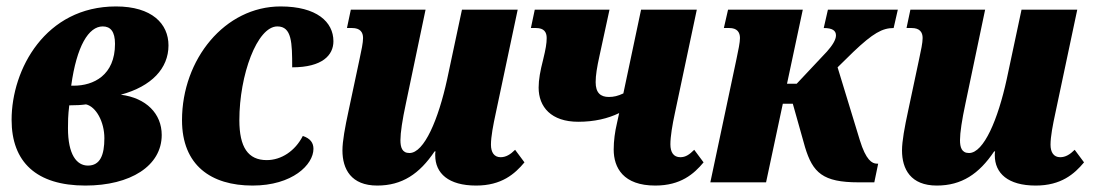

<svg xmlns="http://www.w3.org/2000/svg" viewBox="-20 -566 3393 596"><path d="M245 10C385 10 482 -51 482 -147C482 -213 434 -262 355 -272C451 -298 503 -354 503 -425C503 -492 452 -546 340 -546C121 -546 16 -351 16 -194C16 -63 93 10 245 10ZM299 -484C323 -484 337 -468 337 -430C337 -332 270 -300 209 -300H201C218 -423 255 -484 299 -484ZM253 -52C218 -52 191 -86 191 -168C191 -186 191 -207 195 -239C217 -239 233 -240 247 -242C278 -235 304 -188 304 -137C304 -85 291 -52 253 -52Z M764 10C888 10 953 -55 953 -104C953 -122 944 -136 920 -144C896 -97 853 -69 808 -69C750 -69 723 -109 723 -193C723 -333 778 -484 841 -484C886 -484 887 -433 887 -357C981 -357 1015 -395 1015 -438C1015 -498 963 -546 851 -546C678 -546 545 -382 545 -193C545 -53 635 10 764 10Z M1151 10C1228 10 1282 -26 1329 -96H1332C1331 -93 1331 -89 1331 -84C1331 -28 1372 10 1458 10C1537 10 1578 -26 1608 -62L1579 -101C1564 -86 1550 -78 1534 -78C1514 -78 1504 -93 1504 -117C1504 -142 1511 -178 1519 -215L1587 -536H1414L1368 -320C1341 -196 1297 -91 1251 -91C1228 -91 1223 -109 1223 -131C1223 -154 1229 -194 1240 -245L1301 -536H1069L1057 -479H1073C1098 -479 1107 -466 1107 -448C1107 -433 1102 -410 1096 -382L1062 -222C1051 -171 1043 -128 1043 -99C1043 -41 1070 10 1151 10Z M1775 -188C1825 -188 1867 -198 1902 -215L1895 -183C1889 -158 1885 -129 1885 -102C1885 -45 1915 10 2014 10C2093 10 2134 -26 2164 -62L2135 -101C2120 -86 2108 -78 2092 -78C2071 -78 2061 -93 2061 -118C2061 -142 2067 -178 2075 -215L2143 -536H1970L1915 -276C1898 -268 1885 -265 1870 -265C1844 -265 1829 -278 1829 -311C1829 -332 1833 -357 1841 -393L1872 -536H1640L1628 -479H1644C1669 -479 1677 -466 1677 -448C1677 -431 1674 -414 1666 -381C1657 -346 1652 -319 1652 -294C1652 -234 1691 -188 1775 -188Z M2185 0H2358L2410 -244H2441L2479 -109C2503 -30 2534 0 2645 0H2694L2706 -58H2702C2687 -58 2668 -69 2649 -131L2580 -357L2629 -405C2690 -463 2719 -479 2754 -479L2767 -536H2550L2537 -479C2564 -479 2575 -471 2575 -456C2575 -442 2563 -424 2547 -406L2453 -306H2423L2472 -536H2240L2227 -479H2244C2268 -479 2277 -466 2277 -448C2277 -434 2272 -411 2266 -382Z M2888 10C2965 10 3019 -26 3066 -96H3069C3068 -93 3068 -89 3068 -84C3068 -28 3109 10 3195 10C3274 10 3315 -26 3345 -62L3316 -101C3301 -86 3287 -78 3271 -78C3251 -78 3241 -93 3241 -117C3241 -142 3248 -178 3256 -215L3324 -536H3151L3105 -320C3078 -196 3034 -91 2988 -91C2965 -91 2960 -109 2960 -131C2960 -154 2966 -194 2977 -245L3038 -536H2806L2794 -479H2810C2835 -479 2844 -466 2844 -448C2844 -433 2839 -410 2833 -382L2799 -222C2788 -171 2780 -128 2780 -99C2780 -41 2807 10 2888 10Z"/></svg>

Font: Noto Serif Condensed Black
Style: Italic
Weight: 900
Width: 3
Italic angle: -12°
Designer: Monotype Design Team
Foundry: Monotype Imaging Inc.
Version: Version 2.013